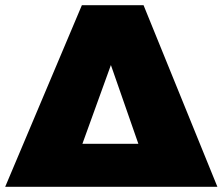

<svg xmlns="http://www.w3.org/2000/svg" viewBox="-30 -721 859 741"><path d="M524 -701 809 0H-10L286 -701ZM288 -166H504L398 -470Z"/></svg>

Font: Gontserrat Black
Style: Regular
Weight: 900
Designer: Julieta Ulanovsky
Foundry: Julieta Ulanovsky
Version: Version 6.001